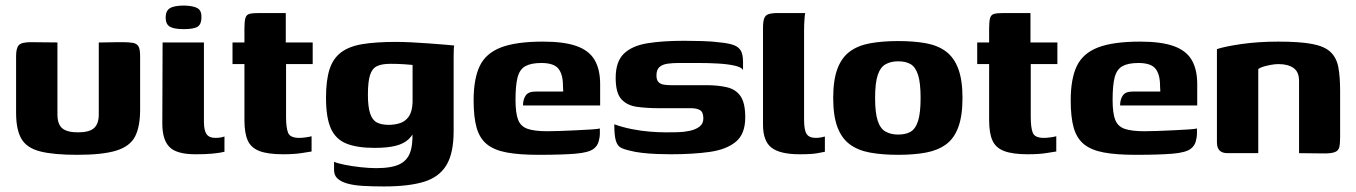

<svg xmlns="http://www.w3.org/2000/svg" viewBox="-20 -552 4888 692"><path d="M187 -399V-140Q187 -104 204.5 -89.5Q222 -75 261 -75Q302 -75 319 -90.5Q336 -106 336 -139V-399Q337 -399 349 -399Q361 -399 376.5 -399.5Q392 -400 405.5 -400Q419 -400 422 -400Q445 -400 459 -397.5Q473 -395 479 -385Q485 -375 485 -350V-156Q485 -96 467 -60.5Q449 -25 400 -9.5Q351 6 258 6Q172 6 124 -6.5Q76 -19 57 -52Q38 -85 38 -145V-350Q38 -379 48 -389.5Q58 -400 91 -400Q115 -400 139 -399.5Q163 -399 187 -399Z M684 4Q617 4 591 -22Q565 -48 565 -107L566 -399H715V-113Q715 -82 724.5 -68.5Q734 -55 756 -55Q769 -55 778 -57Q787 -59 789 -60V-5Q785 -4 774 -2Q763 0 742 2Q721 4 684 4ZM642 -447Q607 -447 592 -456Q577 -465 577 -489Q577 -513 592.5 -522.5Q608 -532 644 -532Q678 -531 692.5 -522Q707 -513 706 -489Q706 -465 692.5 -456Q679 -447 642 -447Z M1000 4Q946 4 915.5 -7.5Q885 -19 873 -45.5Q861 -72 861 -119V-321H818V-399H861V-450Q861 -475 864.5 -487Q868 -499 879 -502Q890 -505 914 -505H1010Q1010 -501 1010 -495Q1010 -489 1010 -480V-399H1107V-321H1011V-131Q1011 -91 1018.5 -73Q1026 -55 1059 -55Q1068 -55 1082.5 -57Q1097 -59 1103 -61V-6Q1096 -5 1068.5 -0.5Q1041 4 1000 4Z M1364 120Q1322 120 1288.5 118Q1255 116 1232 109.5Q1209 103 1196.5 91.5Q1184 80 1184 61Q1184 55 1184 45Q1184 35 1184 31Q1194 36 1220.5 41.5Q1247 47 1279 50.5Q1311 54 1336 54Q1394 54 1423 38.5Q1452 23 1461 -11.5Q1470 -46 1465 -100L1482 -98Q1471 -68 1453.5 -51Q1436 -34 1406 -26.5Q1376 -19 1330 -19Q1267 -19 1228.5 -34.5Q1190 -50 1172.5 -89Q1155 -128 1155 -200Q1155 -262 1167.5 -301.5Q1180 -341 1209 -363Q1238 -385 1286.5 -393Q1335 -401 1408 -401Q1430 -401 1462 -399.5Q1494 -398 1526.5 -395.5Q1559 -393 1584 -391Q1609 -389 1617 -388Q1616 -385 1615.5 -374Q1615 -363 1615 -348.5Q1615 -334 1615 -319V-80Q1615 1 1588.5 44Q1562 87 1507 103.5Q1452 120 1364 120ZM1381 -102Q1403 -102 1422.5 -108.5Q1442 -115 1454 -133Q1466 -151 1467 -184V-318Q1459 -319 1436 -320.5Q1413 -322 1387 -322Q1356 -322 1338.5 -313.5Q1321 -305 1313.5 -281Q1306 -257 1306 -211Q1306 -167 1314 -143Q1322 -119 1338.5 -110.5Q1355 -102 1381 -102Z M1921 6Q1851 6 1806 -2.5Q1761 -11 1735 -32Q1709 -53 1698 -91Q1687 -129 1687 -190Q1687 -268 1709 -314Q1731 -360 1785.5 -381Q1840 -402 1937 -402Q2013 -402 2058 -386Q2103 -370 2123 -336Q2143 -302 2143 -249V-172H1865Q1865 -193 1874.5 -207.5Q1884 -222 1910 -222H2010L2009 -243Q2009 -284 1992.5 -304.5Q1976 -325 1931 -325Q1894 -325 1873.5 -313.5Q1853 -302 1845.5 -273.5Q1838 -245 1838 -192Q1838 -144 1847.5 -120Q1857 -96 1882 -87.5Q1907 -79 1953 -79Q1970 -79 1999 -80Q2028 -81 2058.5 -82.5Q2089 -84 2112.5 -85.5Q2136 -87 2142 -89V-71Q2142 -57 2137.5 -41.5Q2133 -26 2120 -16Q2102 -2 2053.5 2Q2005 6 1921 6Z M2399 4Q2375 4 2348 3Q2321 2 2294.5 -1Q2268 -4 2246 -10Q2228 -14 2216.5 -20.5Q2205 -27 2199.5 -45.5Q2194 -64 2194 -104Q2225 -93 2258 -86.5Q2291 -80 2322.5 -77.5Q2354 -75 2381 -75Q2400 -75 2422.5 -75.5Q2445 -76 2466 -80.5Q2487 -85 2501 -95.5Q2515 -106 2515 -125Q2515 -148 2503 -155Q2491 -162 2471 -162H2357Q2311 -162 2275.5 -167Q2240 -172 2219.5 -194.5Q2199 -217 2199 -271Q2199 -330 2228.5 -358.5Q2258 -387 2313 -396Q2368 -405 2445 -405Q2473 -405 2510.5 -404Q2548 -403 2576 -399Q2607 -396 2624.5 -389.5Q2642 -383 2650 -369.5Q2658 -356 2658 -328V-300Q2652 -310 2627.5 -315.5Q2603 -321 2568.5 -323Q2534 -325 2496.5 -325Q2459 -325 2427 -325Q2405 -325 2386.5 -322.5Q2368 -320 2357 -310.5Q2346 -301 2346 -280Q2346 -264 2353 -256.5Q2360 -249 2372 -247Q2384 -245 2399 -245H2526Q2568 -245 2600 -237.5Q2632 -230 2649 -205.5Q2666 -181 2666 -129Q2666 -69 2632 -41Q2598 -13 2538 -4.5Q2478 4 2399 4Z M2862 4Q2792 4 2761 -19.5Q2730 -43 2730 -103V-451Q2730 -473 2734 -485Q2738 -497 2750 -501Q2762 -505 2785 -505H2882Q2881 -502 2879.5 -483Q2878 -464 2878 -441V-120Q2878 -84 2887 -69.5Q2896 -55 2921 -55Q2930 -55 2940.5 -57Q2951 -59 2953 -60V-5Q2946 -4 2927 0Q2908 4 2862 4Z M3217 6Q3160 6 3116 -2Q3072 -10 3042.5 -32Q3013 -54 2998 -94.5Q2983 -135 2983 -199Q2983 -263 2998 -303.5Q3013 -344 3042.5 -366Q3072 -388 3116 -396Q3160 -404 3217 -404Q3275 -404 3318 -396Q3361 -388 3390 -366Q3419 -344 3434 -303.5Q3449 -263 3449 -199Q3449 -135 3434 -94Q3419 -53 3389.5 -31.5Q3360 -10 3317 -2Q3274 6 3217 6ZM3217 -67Q3245 -67 3262.5 -77.5Q3280 -88 3289 -116.5Q3298 -145 3298 -199Q3298 -253 3289 -281.5Q3280 -310 3262.5 -320.5Q3245 -331 3217 -331Q3191 -331 3172 -320.5Q3153 -310 3143.5 -281.5Q3134 -253 3134 -199Q3134 -145 3143.5 -116.5Q3153 -88 3172 -77.5Q3191 -67 3217 -67Z M3684 4Q3630 4 3599.5 -7.5Q3569 -19 3557 -45.5Q3545 -72 3545 -119V-321H3502V-399H3545V-450Q3545 -475 3548.5 -487Q3552 -499 3563 -502Q3574 -505 3598 -505H3694Q3694 -501 3694 -495Q3694 -489 3694 -480V-399H3791V-321H3695V-131Q3695 -91 3702.5 -73Q3710 -55 3743 -55Q3752 -55 3766.5 -57Q3781 -59 3787 -61V-6Q3780 -5 3752.5 -0.5Q3725 4 3684 4Z M4073 6Q4003 6 3958 -2.5Q3913 -11 3887 -32Q3861 -53 3850 -91Q3839 -129 3839 -190Q3839 -268 3861 -314Q3883 -360 3937.5 -381Q3992 -402 4089 -402Q4165 -402 4210 -386Q4255 -370 4275 -336Q4295 -302 4295 -249V-172H4017Q4017 -193 4026.5 -207.5Q4036 -222 4062 -222H4162L4161 -243Q4161 -284 4144.5 -304.5Q4128 -325 4083 -325Q4046 -325 4025.5 -313.5Q4005 -302 3997.5 -273.5Q3990 -245 3990 -192Q3990 -144 3999.5 -120Q4009 -96 4034 -87.5Q4059 -79 4105 -79Q4122 -79 4151 -80Q4180 -81 4210.5 -82.5Q4241 -84 4264.5 -85.5Q4288 -87 4294 -89V-71Q4294 -57 4289.5 -41.5Q4285 -26 4272 -16Q4254 -2 4205.5 2Q4157 6 4073 6Z M4404 0Q4366 0 4366 -39V-375Q4396 -385 4456 -393.5Q4516 -402 4588 -402Q4665 -402 4709.5 -393.5Q4754 -385 4775.5 -364.5Q4797 -344 4803.5 -310Q4810 -276 4810 -225V-56Q4810 -34 4807 -21.5Q4804 -9 4791.5 -4Q4779 1 4753 1L4662 0V-260Q4662 -293 4642 -307Q4622 -321 4588 -321Q4576 -321 4562 -318.5Q4548 -316 4535.5 -312.5Q4523 -309 4515 -303V0Z"/></svg>

Font: Genos Thin
Style: Bold
Weight: 700
Version: Version 1.010